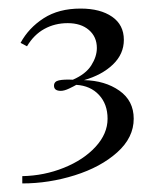

<svg xmlns="http://www.w3.org/2000/svg" viewBox="-20 -776 364 448"><path d="M269 -683Q269 -650 243.5 -625.5Q218 -601 176 -589Q225 -588 258.5 -564.5Q292 -541 292 -499Q292 -455 253.5 -420.5Q215 -386 154.5 -367Q94 -348 32 -348V-365Q83 -366 129 -384.5Q175 -403 203 -433.5Q231 -464 231 -499Q231 -533 211 -554.5Q191 -576 158 -578Q153 -575 141.5 -569.5Q130 -564 122 -564Q106 -564 106 -576Q106 -586 117.5 -588.5Q129 -591 150 -590Q180 -603 193 -623.5Q206 -644 206 -664Q206 -690 187.5 -706Q169 -722 138 -722Q108 -722 83.5 -708.5Q59 -695 43 -668L28 -676Q47 -711 82 -733.5Q117 -756 168 -756Q214 -756 241.5 -737Q269 -718 269 -683Z"/></svg>

Font: Playfair Display SC
Style: Regular
Weight: 400
Designer: Claus Eggers Sørensen
Foundry: Claus Eggers Sørensen
Version: Version 1.200; ttfautohint (v1.6)